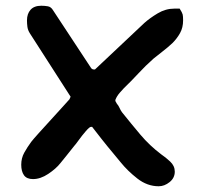

<svg xmlns="http://www.w3.org/2000/svg" viewBox="-20 -689 713 669"><path d="M533 -40Q493 -40 458.5 -67Q424 -94 400 -124Q393 -133 374 -155.5Q355 -178 334.5 -204Q314 -230 301 -247H297Q292 -247 279 -232Q266 -217 254.5 -201Q243 -185 239 -181Q224 -162 209.5 -144Q195 -126 190 -120Q175 -101 148 -83Q121 -65 95 -65Q73 -65 63.5 -78.5Q54 -92 54 -115Q54 -138 64.5 -157Q75 -176 89 -195Q96 -204 114 -224Q132 -244 153.5 -267.5Q175 -291 194 -312Q213 -333 222 -343L226 -352L84 -573Q77 -584 75.5 -595.5Q74 -607 74 -618Q74 -641 86.5 -655Q99 -669 124 -669Q136 -669 147 -667Q158 -665 165 -653L298 -451Q302 -447 306 -447H311L483 -609Q502 -626 529.5 -642.5Q557 -659 588 -659H606Q615 -645 616.5 -638.5Q618 -632 618 -618Q618 -593 607.5 -574Q597 -555 581 -539Q565 -524 548 -511Q531 -498 514 -484Q487 -460 462 -433Q437 -406 411 -381Q407 -377 397 -365.5Q387 -354 382 -341V-337L387 -328Q393 -321 396.5 -313Q400 -305 405 -298Q437 -258 469 -220Q501 -182 542 -151Q557 -141 573 -126Q589 -111 589 -91Q589 -69 571 -54.5Q553 -40 533 -40Z"/></svg>

Font: Fuzzy Bubbles
Style: Bold
Weight: 700
Designer: Robert E. Leuschke
Foundry: Robert E. Leuschke
Version: Version 1.010; ttfautohint (v1.8.3)